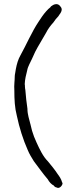

<svg xmlns="http://www.w3.org/2000/svg" viewBox="-20 -723 369 924"><path d="M49 -290C49 -243 51 -204 61 -166C73 -108 92 -49 113 -2C122 20 132 35 143 53C165 82 186 112 210 140C216 152 228 165 239 170C242 175 246 178 252 179C266 188 281 169 281 159C281 157 280 156 279 155C275 139 266 126 257 114C244 94 226 72 211 54C187 30 171 -4 156 -37L144 -65C137 -83 131 -103 127 -123C121 -149 112 -171 112 -200C108 -229 104 -259 102 -290C101 -296 100 -300 100 -307C100 -311 100 -315 99 -318C100 -341 105 -362 111 -385C114 -403 127 -424 134 -440L149 -473C163 -501 188 -540 201 -564C211 -584 224 -601 237 -615C243 -625 253 -637 261 -645C267 -656 277 -663 277 -679C276 -685 273 -690 269 -694C257 -710 237 -702 225 -692C225 -689 215 -682 213 -680C197 -664 187 -651 172 -628L166 -619C133 -570 106 -506 78 -456C76 -451 73 -447 71 -442C62 -421 57 -398 53 -371C52 -366 51 -361 51 -356C51 -335 47 -311 49 -290Z"/></svg>

Font: Scribbler
Style: Regular
Weight: 400
Designer: Mew Too
Foundry: Cannot Into Space Fonts
Version: Version 1.001